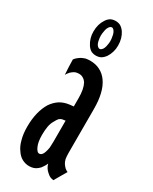

<svg xmlns="http://www.w3.org/2000/svg" viewBox="-173 -682 582 732"><g transform="rotate(30 118.5 -316.5)"><path d="M126 -561.5Q126 -552.7 124 -543.9Q123 -536.1 120.1 -529.3Q117.2 -522.5 113.3 -519.5Q109.4 -515.6 105.5 -515.6Q105.5 -515.6 105.5 -515.6Q105.5 -515.6 105.5 -515.6Q100.6 -515.6 96.7 -519.5Q92.8 -522.5 89.8 -529.3Q86.9 -536.1 85.9 -543.9Q84 -552.7 84 -561.5Q84 -561.5 84 -561.5Q84 -561.5 84 -561.5Q84 -571.3 85.9 -580.1Q86.9 -588.9 89.8 -595.7Q92.8 -602.5 96.7 -606.4Q100.6 -610.4 105.5 -610.4Q105.5 -610.4 105.5 -610.4Q105.5 -610.4 105.5 -610.4Q109.4 -610.4 113.3 -606.4Q117.2 -602.5 120.1 -595.7Q123 -588.9 124 -580.1Q126 -571.3 126 -561.5Q126 -561.5 126 -561.5Q126 -561.5 126 -561.5ZM160.2 -561.5Q160.2 -578.1 156.2 -591.8Q152.3 -605.5 144.5 -617.2Q136.7 -627.9 127 -633.8Q117.2 -638.7 105.5 -638.7Q105.5 -638.7 105.5 -638.7Q105.5 -638.7 105.5 -638.7Q93.8 -638.7 84 -633.8Q74.2 -627.9 67.4 -617.2Q59.6 -605.5 55.7 -591.8Q51.8 -578.1 51.8 -561.5Q51.8 -561.5 51.8 -561.5Q51.8 -561.5 51.8 -561.5Q51.8 -545.9 55.7 -533.2Q59.6 -519.5 67.4 -507.8Q74.2 -497.1 84 -491.2Q93.8 -486.3 105.5 -486.3Q105.5 -486.3 105.5 -486.3Q105.5 -486.3 105.5 -486.3Q117.2 -486.3 127 -491.2Q136.7 -497.1 144.5 -507.8Q152.3 -519.5 156.2 -533.2Q160.2 -545.9 160.2 -561.5Q160.2 -561.5 160.2 -561.5Q160.2 -561.5 160.2 -561.5ZM129.9 -120.1Q129.9 -120.1 129.9 -120.1Q129.9 -120.1 129.9 -120.1Q129.9 -105.5 128.9 -94.7Q127 -83 124 -74.2Q121.1 -64.5 116.2 -59.6Q111.3 -54.7 105.5 -54.7Q105.5 -54.7 105.5 -54.7Q105.5 -54.7 105.5 -54.7Q99.6 -54.7 95.7 -59.6Q90.8 -64.5 86.9 -74.2Q83 -83 81.1 -94.7Q79.1 -107.4 79.1 -122.1Q79.1 -122.1 79.1 -122.1Q79.1 -122.1 79.1 -122.1Q79.1 -142.6 82 -159.2Q85 -175.8 91.8 -186.5Q97.7 -198.2 103.5 -205.1Q110.4 -210.9 116.2 -211.9Q116.2 -211.9 123 -212.9Q129.9 -213.9 129.9 -213.9Q129.9 -213.9 129.9 -167Q129.9 -120.1 129.9 -120.1ZM234.4 -47.9Q234.4 -47.9 234.4 -47.9Q234.4 -47.9 234.4 -47.9Q227.5 -50.8 221.7 -55.7Q215.8 -61.5 210.9 -68.4Q206.1 -75.2 203.1 -86.9Q201.2 -98.6 201.2 -114.3Q201.2 -114.3 201.2 -138.7Q201.2 -163.1 201.2 -195.3Q201.2 -234.4 201.2 -270.5Q201.2 -305.7 201.2 -305.7Q201.2 -305.7 201.2 -305.7Q201.2 -305.7 201.2 -305.7Q201.2 -343.8 194.3 -372.1Q187.5 -400.4 173.8 -419.9Q160.2 -439.5 140.6 -449.2Q122.1 -459 96.7 -459Q96.7 -459 96.7 -459Q96.7 -459 96.7 -459Q86.9 -459 77.1 -457Q68.4 -454.1 60.5 -450.2Q52.7 -445.3 46.9 -440.4Q41 -435.5 37.1 -429.7Q37.1 -429.7 38.1 -396.5Q40 -363.3 40 -363.3Q40 -363.3 40 -363.3Q40 -363.3 40 -363.3Q42 -368.2 46.9 -374Q50.8 -379.9 57.6 -384.8Q64.5 -390.6 71.3 -392.6Q78.1 -394.5 85.9 -394.5Q85.9 -394.5 85.9 -394.5Q85.9 -394.5 85.9 -394.5Q95.7 -394.5 103.5 -389.6Q112.3 -384.8 118.2 -375Q124 -364.3 127 -348.6Q129.9 -333 129.9 -313.5Q129.9 -313.5 129.9 -294.9Q129.9 -276.4 129.9 -276.4Q129.9 -276.4 120.1 -275.4Q111.3 -274.4 111.3 -274.4Q111.3 -274.4 111.3 -274.4Q111.3 -274.4 111.3 -274.4Q88.9 -271.5 71.3 -260.7Q53.7 -249 41 -230.5Q28.3 -210 21.5 -182.6Q14.6 -155.3 14.6 -121.1Q14.6 -121.1 14.6 -121.1Q14.6 -121.1 14.6 -121.1Q14.6 -88.9 21.5 -65.4Q27.3 -42 39.1 -26.4Q49.8 -9.8 64.5 -2Q79.1 5.9 95.7 5.9Q95.7 5.9 95.7 5.9Q95.7 5.9 95.7 5.9Q105.5 5.9 115.2 2.9Q124 0 131.8 -6.8Q139.6 -12.7 144.5 -21.5Q150.4 -29.3 154.3 -39.1Q154.3 -39.1 154.3 -39.1Q154.3 -39.1 154.3 -39.1Q156.2 -30.3 161.1 -22.5Q166 -14.6 172.9 -8.8Q179.7 -2 187.5 2Q194.3 4.9 203.1 5.9Q203.1 5.9 218.8 -21.5Q234.4 -47.9 234.4 -47.9Z"/></g></svg>

Font: AgendaMediumCondGoodkids
Style: AgendaMediumCondGoodkids
Weight: 500
Designer: ""
Version: ""